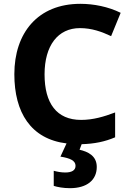

<svg xmlns="http://www.w3.org/2000/svg" viewBox="-20 -744 682 1004"><path d="M486 129C486 70 439 49 396 39L407 10C474 8 528 -3 582 -26V-156C524 -134 467 -117 404 -117C276 -117 213 -204 213 -355C213 -506 283 -597 398 -597C460 -597 512 -578 561 -555L611 -677C546 -709 470 -724 400 -724C178 -724 55 -572 55 -356C55 -156 141 -17 328 6L296 75C347 83 375 96 375 123C375 147 355 158 321 158C300 158 279 154 261 149V228C280 234 310 240 346 240C434 240 486 198 486 129Z"/></svg>

Font: Noto Sans Myanmar UI
Style: Bold
Weight: 700
Designer: Monotype Design Team
Foundry: Monotype Imaging Inc.
Version: Version 2.103